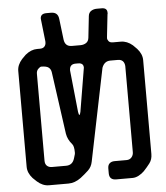

<svg xmlns="http://www.w3.org/2000/svg" viewBox="-58 -819 844 974"><g transform="rotate(-5 364.0 -331.5)"><path d="M92 -566 72 -546Q47 -518 47 -487V1Q47 32 72 60L92 79Q120 104 152 104H251Q284 104 315 81Q337 64 355 47Q373 30 378 4L474 -466Q486 -499 517 -499H555Q587 -499 590 -465V-26Q590 -11 580.5 0Q571 11 555 11H494Q478 11 468.5 19.5Q459 28 459 45V70Q459 104 494 104H577Q593 104 609 95.5Q625 87 637 75Q654 57 668.5 38Q683 19 683 -9V-487Q683 -518 658 -546L638 -566Q610 -590 578 -590H538Q523 -590 516.5 -598Q510 -606 510 -614L511 -625L523 -734Q523 -736 524 -737Q524 -738 524 -739.5Q524 -741 524 -743Q524 -767 496 -767H471Q455 -767 442.5 -759Q430 -751 428 -734L416 -624Q414 -606 401.5 -598Q389 -590 373 -590H329Q295 -590 290 -625L277 -733Q273 -767 238 -767H215Q184 -767 184 -741Q184 -735 185 -732L197 -625V-619Q197 -607 189.5 -598.5Q182 -590 166 -590H152Q121 -590 92 -566ZM140 -22V-465Q140 -480 149.5 -489.5Q159 -499 165 -499Q192 -499 203 -490Q214 -481 216 -465L260 -149Q265 -119 287 -94Q297 -83 297 -51Q297 -50 297 -47.5Q297 -45 296 -41Q294 -32 290 -21Q280 13 247 13H175Q159 13 149.5 4Q140 -5 140 -22ZM309 -467Q309 -499 340 -499H353Q380 -499 380 -475L343 -253Q340 -238 336 -238Q334 -238 331 -254Z"/></g></svg>

Font: WDXL Lubrifont TC
Style: Regular
Weight: 400
Designer: [WDXL Lubrifont] Copyright 2020-2022 (c) NightFurySL2001, Skr-ZERO; [ZCOOL QingKe HuangYou] Copyright 2018-2022 (c) The 
Version: Version 2.001;hotconv 1.1.1;makeotfexe 2.6.0